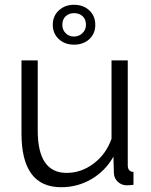

<svg xmlns="http://www.w3.org/2000/svg" viewBox="-20 -774 634 804"><path d="M290 -754Q329 -754 354 -730.5Q379 -707 379 -670Q379 -633 354 -610Q329 -587 290 -587Q251 -587 226 -610.5Q201 -634 201 -670Q201 -707 226.5 -730.5Q252 -754 290 -754ZM241 -670Q241 -649 255 -635Q269 -621 290 -621Q310 -621 325 -635Q340 -649 340 -670Q340 -693 326 -706Q312 -719 290 -719Q269 -719 255 -706Q241 -693 241 -670ZM70 -215V-521H138V-227Q138 -50 259 -50Q320 -50 372 -89Q424 -128 447 -193V-521H515V-82Q515 -55 539 -54V0Q523 2 507 2Q486 0 472 -14Q458 -28 457 -48L455 -118Q421 -58 363 -24Q305 10 236 10Q70 10 70 -215Z"/></svg>

Font: Raleway-v4020
Style: Regular
Weight: 400
Designer: Matt McInerney, Pablo Impallari, Rodrigo Fuenzalida
Foundry: Matt McInerney, Pablo Impallari, Rodrigo Fuenzalida
Version: Version 4.020;PS 004.020;hotconv 1.0.88;makeotf.lib2.5.64775